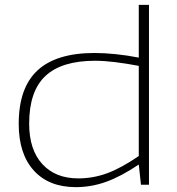

<svg xmlns="http://www.w3.org/2000/svg" viewBox="-20 -760 728 790"><path d="M560 0 551 -83Q478 -34 417 -12Q356 10 292 10Q181 10 119 -58.5Q57 -127 57 -250Q57 -399 134.5 -470.5Q212 -542 369 -542Q411 -542 458 -537Q505 -532 551 -523V-740H593V0ZM551 -118V-489Q498 -499 453 -504.5Q408 -510 371 -510Q234 -510 167 -447.5Q100 -385 100 -251Q100 -144 154 -85Q208 -26 302 -26Q363 -26 420.5 -47Q478 -68 551 -118Z"/></svg>

Font: Georama Extended ExtraLight
Style: Regular
Weight: 200
Width: 7
Designer: Jean-Baptiste Levee
Foundry: Production Type
Version: Version 1.000